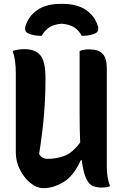

<svg xmlns="http://www.w3.org/2000/svg" viewBox="-20 -965 640 996"><path d="M206 11Q171 11 138 -15.5Q105 -42 83.5 -84.5Q62 -127 62 -173V-587Q62 -653 46 -701Q63 -706 77 -708Q91 -710 107 -710Q163 -710 189.5 -678Q216 -646 216 -559Q216 -471 209 -379Q202 -287 183 -166Q196 -141 228 -141Q273 -141 314.5 -156.5Q356 -172 396 -226Q393 -288 393 -372V-700Q404 -705 416.5 -707Q429 -709 441 -709Q491 -709 512.5 -686Q534 -663 534 -613V-101Q534 -73 538 -48Q542 -23 551 1Q542 5 530.5 6.5Q519 8 507 8Q483 8 463 0.5Q443 -7 428 -36.5Q413 -66 404 -134H399Q362 -52 309.5 -20.5Q257 11 206 11ZM196 -779Q149 -779 122 -794Q113 -800 111 -808.5Q109 -817 111 -826Q127 -881 173.5 -913Q220 -945 296 -945H304Q380 -945 426.5 -913Q473 -881 489 -826Q491 -817 489 -808.5Q487 -800 478 -794Q451 -779 404 -779Q388 -809 363.5 -824Q339 -839 300 -842Q261 -839 237 -824Q213 -809 196 -779Z"/></svg>

Font: Recursive Mn Csl St
Style: Bold
Weight: 700
Monospace: yes
Version: Version 1.079;hotconv 1.0.112;makeotfexe 2.5.65598; ttfautoh